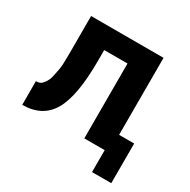

<svg xmlns="http://www.w3.org/2000/svg" viewBox="-151 -681 936 948"><g transform="rotate(30 317.0 -207.5)"><path d="M104 -540H517.1V-101.1H603V125H493.2V0H377V-426.8H244.1V-366.2Q244.1 -165 193.8 -78.1Q143.1 9.8 28.8 9.8V-125Q41 -125 49.6 -128.2Q58.1 -131.3 64.9 -139.2Q71.8 -147 74.7 -151.9Q77.6 -156.7 84 -168.9Q89.8 -180.2 100.1 -237.8Q104 -258.3 104 -328.1Z"/></g></svg>

Font: Miedinger*
Style: Bold
Weight: 700
Version: Version 001.000